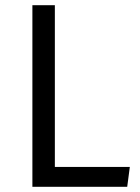

<svg xmlns="http://www.w3.org/2000/svg" viewBox="-20 -715 537 735"><path d="M190 -695V-76H477L467 0H104V-695Z"/></svg>

Font: Sedus Text
Style: Regular
Weight: 400
Designer: TypeMates
Foundry: TypeMates, Runge Thomsen GbR
Version: Version 4.202;PS 004.202;hotconv 1.0.88;makeotf.lib2.5.64775